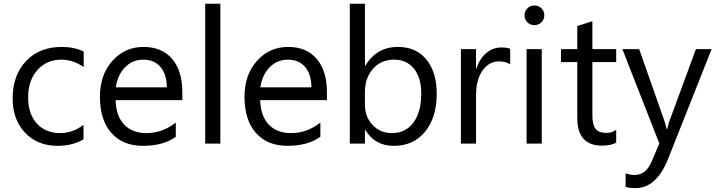

<svg xmlns="http://www.w3.org/2000/svg" viewBox="-20 -760 3790 1016"><path d="M421.9 -22.9Q364.3 11.7 285.2 11.7Q178.2 11.7 112.5 -57.9Q46.9 -127.4 46.9 -238.3Q46.9 -361.8 117.7 -436.8Q188.5 -511.7 306.6 -511.7Q372.6 -511.7 422.9 -487.3V-405.3Q367.2 -444.3 303.7 -444.3Q227.1 -444.3 178 -389.4Q128.9 -334.5 128.9 -245.1Q128.9 -157.2 175 -106.4Q221.2 -55.7 298.8 -55.7Q364.3 -55.7 421.9 -99.1Z M944.8 -230H591.8Q593.8 -146.5 636.7 -101.1Q679.7 -55.7 754.9 -55.7Q839.4 -55.7 910.2 -111.3V-36.1Q844.2 11.7 735.8 11.7Q629.9 11.7 569.3 -56.4Q508.8 -124.5 508.8 -248Q508.8 -364.7 575 -438.2Q641.1 -511.7 739.3 -511.7Q837.4 -511.7 891.1 -448.2Q944.8 -384.8 944.8 -272ZM862.8 -297.9Q862.3 -367.2 829.3 -405.8Q796.4 -444.3 737.8 -444.3Q681.2 -444.3 641.6 -403.8Q602.1 -363.3 592.8 -297.9Z M1146 0H1065.9V-740.2H1146Z M1710 -230H1356.9Q1358.9 -146.5 1401.9 -101.1Q1444.8 -55.7 1520 -55.7Q1604.5 -55.7 1675.3 -111.3V-36.1Q1609.4 11.7 1501 11.7Q1395 11.7 1334.5 -56.4Q1273.9 -124.5 1273.9 -248Q1273.9 -364.7 1340.1 -438.2Q1406.2 -511.7 1504.4 -511.7Q1602.5 -511.7 1656.2 -448.2Q1710 -384.8 1710 -272ZM1627.9 -297.9Q1627.4 -367.2 1594.5 -405.8Q1561.5 -444.3 1502.9 -444.3Q1446.3 -444.3 1406.7 -403.8Q1367.2 -363.3 1357.9 -297.9Z M1913.1 -72.3H1911.1V0H1831.1V-740.2H1911.1V-412.1H1913.1Q1972.2 -511.7 2085.9 -511.7Q2182.1 -511.7 2236.6 -444.6Q2291 -377.4 2291 -264.6Q2291 -139.2 2230 -63.7Q2168.9 11.7 2063 11.7Q1963.9 11.7 1913.1 -72.3ZM1911.1 -273.9V-204.1Q1911.1 -142.1 1951.4 -98.9Q1991.7 -55.7 2053.7 -55.7Q2126.5 -55.7 2167.7 -111.3Q2209 -167 2209 -266.1Q2209 -349.6 2170.4 -397Q2131.8 -444.3 2065.9 -444.3Q1996.1 -444.3 1953.6 -395.8Q1911.1 -347.2 1911.1 -273.9Z M2679.7 -418.9Q2658.7 -435.1 2619.1 -435.1Q2567.9 -435.1 2533.4 -386.7Q2499 -338.4 2499 -254.9V0H2418.9V-500H2499V-397H2501Q2518.1 -449.7 2553.2 -479.2Q2588.4 -508.8 2631.8 -508.8Q2663.1 -508.8 2679.7 -502Z M2807.6 -627Q2786.1 -627 2771 -641.6Q2755.9 -656.2 2755.9 -678.7Q2755.9 -701.2 2771 -716.1Q2786.1 -731 2807.6 -731Q2829.6 -731 2845 -716.1Q2860.4 -701.2 2860.4 -678.7Q2860.4 -657.2 2845 -642.1Q2829.6 -627 2807.6 -627ZM2846.7 0H2766.6V-500H2846.7Z M3240.7 -4.9Q3212.4 10.7 3166 10.7Q3034.7 10.7 3034.7 -135.7V-431.6H2948.7V-500H3034.7V-622.1L3114.7 -647.9V-500H3240.7V-431.6H3114.7V-149.9Q3114.7 -99.6 3131.8 -78.1Q3148.9 -56.6 3188.5 -56.6Q3218.8 -56.6 3240.7 -73.2Z M3745.6 -500 3515.6 80.1Q3454.1 235.4 3342.8 235.4Q3311.5 235.4 3290.5 229V157.2Q3316.4 166 3337.9 166Q3398.4 166 3428.7 93.8L3468.8 -1L3273.4 -500H3362.3L3497.6 -115.2Q3500 -107.9 3507.8 -77.1H3510.7Q3513.2 -88.9 3520.5 -114.3L3662.6 -500Z"/></svg>

Font: Segoe UI Historic
Style: Regular
Weight: 400
Foundry: Microsoft Corporation
Version: Version 1.03